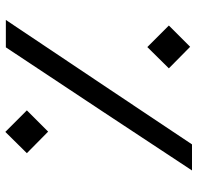

<svg xmlns="http://www.w3.org/2000/svg" viewBox="-30 -712 742 722"><g transform="rotate(-90 341.0 -351.0)"><path d="M61 0 282 -335 524 -700H627L364 -307L159 0ZM526 -7 445 -87 525 -168 606 -87ZM207 -541 126 -621 206 -702 287 -621Z"/></g></svg>

Font: Lexend Medium
Style: Regular
Weight: 500
Designer: Bonnie Shaver-Troup, Thomas Jockin
Foundry: Lexend
Version: Version 1.005